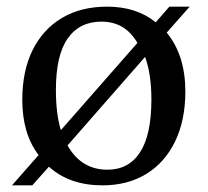

<svg xmlns="http://www.w3.org/2000/svg" viewBox="-20 -543 624 577"><path d="M16 14 96 -77Q47 -141 47 -243Q47 -330 78 -392.5Q109 -455 166 -489Q223 -523 302 -523Q390 -523 448 -476L489 -523H550L481 -445Q537 -377 537 -268Q537 -182 506.5 -118.5Q476 -55 420 -20.5Q364 14 288 14Q189 14 127 -42L77 14ZM163 -152 393 -414Q356 -478 285 -478Q219 -478 183.5 -427.5Q148 -377 148 -273Q148 -200 163 -152ZM303 -33Q367 -33 401 -85.5Q435 -138 435 -244Q435 -320 416 -372L183 -106Q224 -33 303 -33Z"/></svg>

Font: Literata 36pt
Style: Regular
Weight: 400
Designer: Latin by Veronika Burian and Jose Scaglione. Greek by Irene Vlachou. Cyrillic by Vera Evstafieva.
Foundry: TypeTogether
Version: Version 3.002